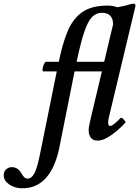

<svg xmlns="http://www.w3.org/2000/svg" viewBox="-183 -745 750 1035"><path d="M-64 270Q-103 270 -133 249.5Q-163 229 -163 200Q-163 179 -149.5 167.5Q-136 156 -121 156Q-103 156 -90.5 164Q-78 172 -69 187Q-53 218 -35 218Q-12 218 3.5 187Q19 156 33 84L123 -360H51Q45 -360 46.5 -373Q48 -386 54 -399Q60 -412 66 -412H134Q153 -507 181 -575Q209 -643 259.5 -679Q310 -715 399 -715Q429 -715 467 -700L478 -570L423 -576Q425 -586 426.5 -602.5Q428 -619 424 -636Q420 -653 406.5 -664.5Q393 -676 365 -676Q336 -676 313.5 -653.5Q291 -631 271.5 -573.5Q252 -516 230 -412H397Q402 -412 400 -399Q398 -386 392.5 -373Q387 -360 382 -360H219L137 50Q129 90 114.5 129Q100 168 76.5 200Q53 232 18.5 251Q-16 270 -64 270ZM343 13Q319 13 307 -2.5Q295 -18 295 -42Q295 -53 297 -65Q299 -77 306 -107L441 -674L422 -702Q429 -702 447.5 -705.5Q466 -709 485.5 -713Q505 -717 515 -721Q524 -724 528.5 -724.5Q533 -725 537 -725Q547 -725 547 -716Q547 -707 545 -703L405 -117Q402 -107 401 -95.5Q400 -84 400 -82Q400 -66 412 -66Q425 -66 466 -108Q470 -113 477 -107.5Q484 -102 489.5 -94.5Q495 -87 493 -84Q475 -64 449 -41.5Q423 -19 395 -3Q367 13 343 13Z"/></svg>

Font: Junicode SmExp
Style: Bold Italic
Weight: 700
Width: 6
Italic angle: -11°
Designer: Peter S. Baker
Version: Version 2.205; ttfautohint (v1.8.4)